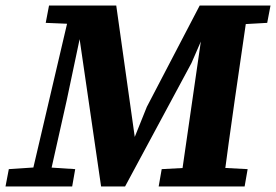

<svg xmlns="http://www.w3.org/2000/svg" viewBox="-43 -677 1002 697"><path d="M-23 0 -11 -63 94 -70H122L230 -63L219 0ZM62 0 215 -653H271L199 -312L129 0ZM324 0 244 -549 224 -558 220 -590 123 -594 135 -657H379L448 -167H441L490 -289L682 -657H752V-572H706L652 -448L411 0ZM533 0 544 -63 675 -70H722L856 -63L845 0ZM610 0 696 -595 729 -657H859L809 -313Q798 -235 787 -156.5Q776 -78 766 0ZM774 -587 779 -657H939L927 -594L802 -587Z"/></svg>

Font: Source Serif 4
Style: Bold Italic
Weight: 700
Italic angle: -12°
Designer: Frank Grießhammer
Foundry: Adobe Systems Incorporated
Version: Version 4.004;hotconv 1.0.116;makeotfexe 2.5.65601